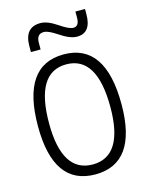

<svg xmlns="http://www.w3.org/2000/svg" viewBox="-135 -1007 857 1102"><g transform="rotate(-15 293.0 -456.5)"><path d="M293 9.8C457.5 9.8 541 -106.4 541 -341.8C541 -583 457.5 -703.1 293 -703.1C128.4 -703.1 44.9 -583 44.9 -341.8C44.9 -106.4 128.4 9.8 293 9.8ZM293 -49.3C171.9 -49.3 110.8 -147 110.8 -341.8C110.8 -543.9 171.9 -644 293 -644C414.1 -644 475.1 -543.9 475.1 -341.8C475.1 -147 414.1 -49.3 293 -49.3ZM116.2 -764.6H173.8V-803.7C173.8 -839.4 188 -856.4 216.8 -856.4C235.4 -856.4 261.2 -843.8 293.5 -822.3C334.5 -794.9 367.7 -781.2 395.5 -781.2C451.7 -781.2 480 -817.9 480 -892.1V-922.9H422.9V-887.2C422.9 -852.5 411.1 -835.9 388.7 -835.9C369.6 -835.9 344.7 -848.6 308.6 -873C270.5 -898.4 239.3 -911.1 210.9 -911.1C147.9 -911.1 116.2 -874 116.2 -798.8Z"/></g></svg>

Font: Cascadia Code PL Light
Style: Regular
Weight: 300
Monospace: yes
Designer: Aaron Bell
Foundry: Saja Typeworks
Version: Version 2404.023